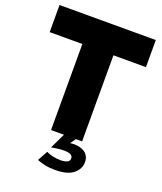

<svg xmlns="http://www.w3.org/2000/svg" viewBox="-165 -815 953 1132"><g transform="rotate(20 312.0 -248.5)"><path d="M238 128Q249 135 275 141.5Q301 148 328 148Q351 148 367.5 141Q384 134 384 117Q384 100 369 93.5Q354 87 329 87Q308 87 284.5 90.5Q261 94 250 96L296 0H215V-540H10V-710H614V-540H410V0H371L347 34Q353 33 359.5 32.5Q366 32 374 32Q392 32 409 36.5Q426 41 439 50Q452 59 460 74Q468 89 468 110Q468 152 431.5 182.5Q395 213 316 213Q280 213 251.5 206.5Q223 200 203 192Z"/></g></svg>

Font: Raleway
Style: Heavy
Weight: 900
Designer: Matt McInerney, Pablo Impallari, Rodrigo Fuenzalida
Foundry: Matt McInerney, Pablo Impallari, Rodrigo Fuenzalida
Version: Version 2.001; ttfautohint (v0.8) -G 200 -r 50